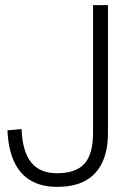

<svg xmlns="http://www.w3.org/2000/svg" viewBox="-20 -720 527 747"><path d="M202 7Q141 7 99 -18Q57 -43 34.5 -92Q12 -141 9 -213L64 -218Q67 -131 101 -88.5Q135 -46 202 -46Q275 -46 308.5 -83Q342 -120 342 -203V-700H400V-203Q400 -134 377.5 -87Q355 -40 311.5 -16.5Q268 7 202 7Z"/></svg>

Font: Pathway Extreme 8pt Thin 12pt Thin
Style: Regular
Weight: 250
Version: Version 1.001;gftools[0.9.26]